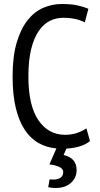

<svg xmlns="http://www.w3.org/2000/svg" viewBox="-20 -732 498 960"><path d="M430 -27Q409 -9 378 0Q347 9 312 11L298 43Q363 58 363 118Q363 157 334.5 182.5Q306 208 258 208Q238 208 221 204L228 165Q251 167 264.5 164Q278 161 285 155Q292 149 294 141.5Q296 134 296 127Q296 99 227 90L262 10Q214 6 173.5 -16.5Q133 -39 104 -82.5Q75 -126 59 -192Q43 -258 43 -350Q43 -450 63.5 -519Q84 -588 118 -631Q152 -674 196.5 -693Q241 -712 288 -712Q336 -712 367.5 -705Q399 -698 422 -688L404 -620Q384 -631 357 -637Q330 -643 295 -643Q260 -643 229 -627.5Q198 -612 174 -577.5Q150 -543 136 -487Q122 -431 122 -350Q122 -204 172 -131Q222 -58 305 -58Q339 -58 366 -67.5Q393 -77 412 -90Z"/></svg>

Font: PT Sans Narrow
Style: Regular
Weight: 400
Width: 3
Designer: A.Korolkova, O.Umpeleva, V.Yefimov
Foundry: ParaType Ltd
Version: Version 2.003W OFL